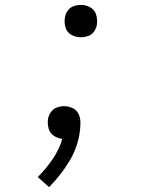

<svg xmlns="http://www.w3.org/2000/svg" viewBox="-20 -558 616 783"><path d="M310 -406Q324 -406 339 -411Q354 -416 363 -428.5Q372 -441 375 -456Q378 -477 372.5 -497Q367 -517 349 -527.5Q331 -538 310 -538Q295 -538 280.5 -533Q266 -528 256.5 -515Q247 -502 245 -488Q241 -467 247 -446.5Q253 -426 271 -416Q289 -406 310 -406ZM180 205Q226 159 260 104Q294 49 304 -11Q306 -23 307 -35Q308 -47 308 -58Q308 -77 300.5 -93Q293 -109 276.5 -117Q260 -125 241 -125Q227 -125 212.5 -120Q198 -115 188.5 -102Q179 -89 176 -74Q173 -54 178 -35Q183 -16 198.5 -5Q214 6 234 8Q222 51 195 90.5Q168 130 134 164Z"/></svg>

Font: Iosevka Sparkle Light
Style: Italic
Weight: 300
Italic angle: -9°
Designer: Belleve Invis
Foundry: Belleve Invis
Version: Version 4.5.0; ttfautohint (v1.8.3)